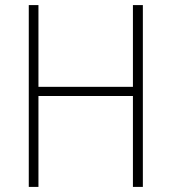

<svg xmlns="http://www.w3.org/2000/svg" viewBox="-20 -800 673 754"><path d="M541 -66H502V-423H131V-66H93V-780H131V-459H502V-780H541Z"/></svg>

Font: Noto Sans Malayalam UI SemiCondensed ExtraLight
Style: Regular
Weight: 200
Width: 4
Designer: Jelle Bosma - Monotype Design Team
Foundry: Monotype Imaging Inc.
Version: Version 2.104; ttfautohint (v1.8.4.7-5d5b)